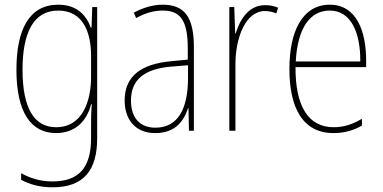

<svg xmlns="http://www.w3.org/2000/svg" viewBox="-20 -557 1630 818"><path d="M228 -537C105 -537 50 -432 50 -260C50 -78 112 10 219 10C299 10 350 -40 368 -113H371C368 -72 368 -47 368 -14V32C368 156 317 216 204 216C150 216 109 202 70 181V209C107 229 150 241 204 241C338 241 394 167 394 32V-527H373L370 -439H367C348 -491 309 -537 228 -537ZM228 -512C331 -512 368 -424 368 -319V-229C368 -129 333 -15 219 -15C126 -15 76 -95 76 -260C76 -413 120 -512 228 -512Z M673 -537C632 -537 588 -524 550 -503L560 -480C603 -504 640 -512 673 -512C748 -512 780 -471 780 -351V-303L707 -296C583 -284 511 -234 511 -129C511 -53 552 10 642 10C728 10 764 -43 781 -96H783L785 0H806V-356C806 -486 765 -537 673 -537ZM707 -273 781 -279V-220C780 -98 741 -13 642 -13C576 -13 538 -55 538 -129C538 -219 597 -263 707 -273Z M1109 -535C1037 -535 1001 -470 984 -414H982L978 -527H957V0H983V-283C983 -394 1025 -510 1109 -510C1128 -510 1144 -505 1157 -500L1165 -524C1148 -532 1128 -535 1109 -535Z M1385 -537C1268 -537 1213 -423 1213 -263C1213 -97 1270 10 1401 10C1449 10 1487 -2 1522 -22V-51C1479 -26 1444 -15 1401 -15C1293 -15 1238 -106 1239 -271H1540V-298C1540 -424 1499 -537 1385 -537ZM1385 -512C1476 -512 1516 -417 1515 -295H1240C1248 -440 1302 -512 1385 -512Z"/></svg>

Font: Noto Sans Sinhala UI Condensed Thin
Style: Regular
Weight: 100
Width: 3
Designer: Jelle Bosma - Monotype Design Team
Foundry: Monotype Imaging Inc.
Version: Version 2.006